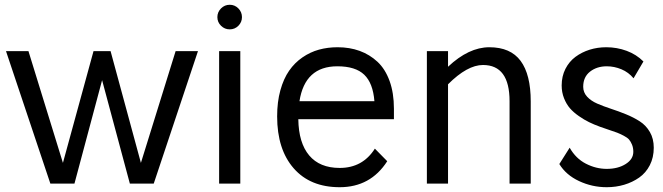

<svg xmlns="http://www.w3.org/2000/svg" viewBox="-20 -762 2753 797"><path d="M709 -549.8H801.8L618.2 0H519L403.8 -429.2L289.1 0H189L4.9 -549.8H98.1L241.2 -85.9L368.2 -549.8H439L564.9 -85.9Z M897.5 -727.1Q912.6 -742.2 933.6 -742.2Q954.6 -742.2 969.5 -727.1Q984.4 -711.9 984.4 -690.9Q984.4 -669.9 969.5 -655Q954.6 -640.1 933.6 -640.1Q912.6 -640.1 897.5 -655Q882.3 -669.9 882.3 -690.9Q882.3 -711.9 897.5 -727.1ZM977.5 0H889.6V-549.8H977.5Z M1615.2 -311V-267.1H1218.3Q1219.7 -168.9 1263.4 -116.9Q1307.1 -64.9 1390.1 -64.9Q1485.4 -64.9 1536.1 -145L1587.4 -92.8Q1518.1 15.1 1390.1 15.1Q1267.6 15.1 1199 -63.5Q1130.4 -142.1 1130.4 -278.8Q1130.4 -338.9 1143.8 -387.2Q1157.2 -435.5 1180.2 -468.5Q1203.1 -501.5 1235.4 -523.7Q1267.6 -545.9 1304 -555.9Q1340.3 -565.9 1381.3 -565.9Q1431.2 -565.9 1472.9 -550.8Q1514.6 -535.6 1546.9 -505.6Q1579.1 -475.6 1597.2 -425.8Q1615.2 -376 1615.2 -311ZM1380.4 -486.8Q1245.6 -486.8 1223.1 -341.8H1534.2Q1528.3 -417 1491.9 -451.9Q1455.6 -486.8 1380.4 -486.8Z M2011.2 -565.9Q2099.1 -565.9 2141.1 -509.3Q2183.1 -452.6 2183.1 -340.8V0H2095.2V-341.8Q2095.2 -492.2 1984.9 -492.2Q1919.9 -492.2 1839.8 -412.1V0H1752V-549.8H1839.8V-484.9Q1925.8 -565.9 2011.2 -565.9Z M2650.9 -506.8 2609.9 -437Q2589.4 -461.9 2559.6 -474.4Q2529.8 -486.8 2498.5 -486.8Q2457.5 -486.8 2429.2 -464.6Q2400.9 -442.4 2400.9 -401.9Q2400.9 -378.4 2417 -360.8Q2433.1 -343.3 2459 -332Q2484.9 -320.8 2516.1 -310.5Q2547.4 -300.3 2578.6 -287.6Q2609.9 -274.9 2635.7 -258.3Q2661.6 -241.7 2677.7 -213.9Q2693.8 -186 2693.8 -148.9Q2693.8 -108.4 2677.5 -76.4Q2661.1 -44.4 2633.3 -24.9Q2605.5 -5.4 2571 4.9Q2536.6 15.1 2498.5 15.1Q2438 15.1 2383.8 -10.3Q2329.6 -35.6 2301.8 -81.1L2344.7 -148.9Q2370.1 -104 2412.1 -82.5Q2454.1 -61 2498.5 -61Q2545.4 -61 2577.1 -81.1Q2608.9 -101.1 2608.9 -131.8Q2608.9 -148.4 2603.5 -161.6Q2598.1 -174.8 2591.1 -182.9Q2584 -190.9 2568.4 -199Q2552.7 -207 2542 -211.2Q2531.2 -215.3 2507.6 -223.1Q2483.9 -231 2470.7 -235.8Q2445.3 -245.1 2425.3 -254.9Q2405.3 -264.6 2383.1 -280Q2360.8 -295.4 2345.9 -312.5Q2331.1 -329.6 2321.3 -354.2Q2311.5 -378.9 2311.5 -407.2Q2311.5 -445.3 2327.1 -476.1Q2342.8 -506.8 2368.9 -526.1Q2395 -545.4 2427.7 -555.7Q2460.4 -565.9 2496.6 -565.9Q2541 -565.9 2581.3 -551Q2621.6 -536.1 2650.9 -506.8Z"/></svg>

Font: Stilu
Style: Regular
Weight: 400
Designer: Genilson Lima Santos
Foundry: Genilson Lima Santos
Version: Version 1.200;PS 001.200;hotconv 1.0.88;makeotf.lib2.5.64775